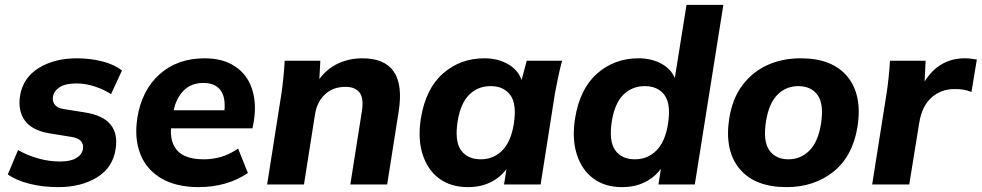

<svg xmlns="http://www.w3.org/2000/svg" viewBox="-20 -756 4024 787"><path d="M219 11Q154 11 100 -3Q46 -17 12 -41L54 -141Q90 -120 135 -107Q180 -94 226 -94Q269 -94 292.5 -108Q316 -122 320 -145Q326 -187 272 -195L185 -209Q112 -221 82.5 -261Q53 -301 62 -363Q74 -437 138.5 -477Q203 -517 294 -517Q350 -517 399 -504.5Q448 -492 480 -467L435 -370Q407 -389 368.5 -401.5Q330 -414 294 -414Q248 -414 224.5 -398.5Q201 -383 197 -360Q194 -341 204.5 -327Q215 -313 241 -309L329 -295Q474 -272 454 -145Q442 -68 377 -28.5Q312 11 219 11Z M795 11Q702 11 641 -25Q580 -61 555 -125Q530 -189 543 -273Q561 -386 634 -451.5Q707 -517 819 -517Q893 -517 942.5 -484.5Q992 -452 1012 -394.5Q1032 -337 1021 -263L1015 -230H681Q677 -169 709.5 -136Q742 -103 816 -103Q852 -103 886.5 -113Q921 -123 956 -147L996 -47Q954 -18 902.5 -3.5Q851 11 795 11ZM814 -416Q763 -416 732.5 -384.5Q702 -353 692 -304H900Q905 -360 882.5 -388Q860 -416 814 -416Z M1075 0 1134 -375Q1143 -439 1147 -507H1293L1289 -432Q1320 -474 1365.5 -495.5Q1411 -517 1465 -517Q1649 -517 1614 -298L1567 0H1416L1463 -298Q1472 -353 1454 -376.5Q1436 -400 1396 -400Q1345 -400 1312 -369Q1279 -338 1271 -286L1226 0Z M1898 11Q1828 11 1780.5 -24Q1733 -59 1712.5 -122.5Q1692 -186 1705 -270Q1725 -393 1796 -455Q1867 -517 1965 -517Q2021 -517 2062.5 -493Q2104 -469 2118 -428L2139 -507H2284Q2275 -474 2268 -440.5Q2261 -407 2255 -375L2196 0H2046L2056 -63Q2030 -28 1990 -8.5Q1950 11 1898 11ZM1951 -103Q2002 -103 2038 -138.5Q2074 -174 2086 -247Q2099 -329 2072 -366Q2045 -403 1991 -403Q1939 -403 1903.5 -368Q1868 -333 1856 -260Q1843 -178 1869.5 -140.5Q1896 -103 1951 -103Z M2530 11Q2460 11 2412.5 -24Q2365 -59 2344.5 -122.5Q2324 -186 2337 -270Q2357 -393 2428 -455Q2499 -517 2597 -517Q2650 -517 2690 -495.5Q2730 -474 2746 -436L2794 -736H2945L2828 0H2679L2689 -64Q2663 -29 2622.5 -9Q2582 11 2530 11ZM2583 -103Q2634 -103 2670 -138.5Q2706 -174 2718 -247Q2731 -329 2704 -366Q2677 -403 2623 -403Q2571 -403 2535.5 -368Q2500 -333 2488 -260Q2475 -178 2501.5 -140.5Q2528 -103 2583 -103Z M3204 11Q3074 11 3011.5 -64Q2949 -139 2969 -270Q2982 -352 3023 -406.5Q3064 -461 3125 -489Q3186 -517 3262 -517Q3392 -517 3453.5 -442Q3515 -367 3495 -237Q3475 -115 3396 -52Q3317 11 3204 11ZM3212 -103Q3262 -103 3297.5 -138.5Q3333 -174 3345 -247Q3358 -329 3331.5 -366Q3305 -403 3252 -403Q3202 -403 3167 -368Q3132 -333 3120 -260Q3107 -178 3133 -140.5Q3159 -103 3212 -103Z M3555 0 3614 -373Q3619 -405 3622.5 -439.5Q3626 -474 3628 -507H3774L3770 -422Q3800 -470 3841.5 -493.5Q3883 -517 3934 -517Q3948 -517 3960.5 -515.5Q3973 -514 3984 -512L3962 -379Q3944 -386 3929.5 -388.5Q3915 -391 3893 -391Q3837 -391 3798 -356Q3759 -321 3748 -253L3707 0Z"/></svg>

Font: Winston
Style: Bold Italic
Weight: 700
Italic angle: -9°
Designer: Original fonts by Vernon Adams / Changes by Cristiano Sobral
Foundry: Original fonts by Vernon Adams / Changes by Cristiano Sobral
Version: Version 2.503;July 17, 2020;FontCreator 13.0.0.2655 64-bit